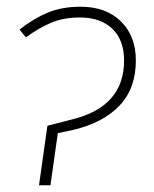

<svg xmlns="http://www.w3.org/2000/svg" viewBox="-20 -551 459 571"><path d="M121 -177 195 -196Q349 -234 349 -371Q349 -432 314 -465.5Q279 -499 218 -499Q169 -499 132.5 -483.5Q96 -468 57 -440L38 -463Q80 -496 122 -513.5Q164 -531 220 -531Q295 -531 339.5 -487.5Q384 -444 384 -371Q384 -288 335.5 -237Q287 -186 199 -165L152 -155L130 0H96Z"/></svg>

Font: FiraGO UltraLight
Style: Italic
Weight: 200
Italic angle: -8°
Designer: bBox Type GmbH
Foundry: bBox Type GmbH
Version: Version 1.001